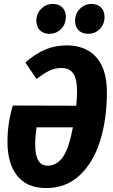

<svg xmlns="http://www.w3.org/2000/svg" viewBox="-20 -941 573 977"><path d="M524 -471Q524 -335 489.5 -224.5Q455 -114 385.5 -49Q316 16 215 16Q118 16 68 -46Q18 -108 18 -219Q18 -267 24.5 -311Q31 -355 45 -404L368 -403Q372 -442 372 -476Q372 -540 352.5 -567.5Q333 -595 294 -595Q258 -595 228.5 -580Q199 -565 166 -539L109 -623Q159 -667 209.5 -688.5Q260 -710 320 -710Q416 -710 470 -649.5Q524 -589 524 -471ZM351 -293H166Q159 -242 159 -209Q159 -152 174.5 -125Q190 -98 223 -98Q268 -98 299 -140.5Q330 -183 351 -293ZM165 -835Q165 -871 189.5 -896Q214 -921 248 -921Q280 -921 297.5 -903Q315 -885 315 -855Q315 -818 291 -793.5Q267 -769 231 -769Q201 -769 183 -787Q165 -805 165 -835ZM362 -835Q362 -871 386.5 -896Q411 -921 445 -921Q476 -921 494 -903Q512 -885 512 -855Q512 -818 488 -793.5Q464 -769 429 -769Q398 -769 380 -787Q362 -805 362 -835Z"/></svg>

Font: Fira Sans Extra Condensed
Style: Bold Italic
Weight: 700
Width: 3
Italic angle: -8°
Designer: Carrois Corporate & Edenspiekermann AG
Foundry: Carrois Corporate GbR & Edenspiekermann AG
Version: Version 4.203